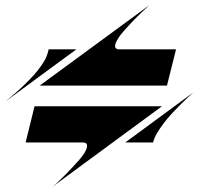

<svg xmlns="http://www.w3.org/2000/svg" viewBox="-35 -673 737 713"><path d="M248.5 -489.7 -14.6 -296.4Q-5.4 -304.2 9 -316.2Q23.4 -328.1 39.8 -343.3Q56.2 -358.4 73 -375.5Q89.8 -392.6 104 -410.2Q118.2 -427.7 128.4 -444.8Q138.7 -461.9 142.1 -476.6H142.6L145.5 -489.7ZM404.3 -489.7H618.7L585 -355H112.3L519 -653.3Q471.7 -609.9 439.9 -574.7Q420.4 -553.7 411.1 -541.3Q401.9 -528.8 396.7 -517.8Q391.6 -506.8 392.6 -499.3Q393.6 -491.7 404.3 -489.7ZM161.6 20Q210 -24.4 241.7 -60.1Q261.7 -81.1 271 -93.8Q280.3 -106.4 284.9 -117.2Q289.6 -127.9 287.8 -135.5Q286.1 -143.1 274.4 -144H60.1L93.3 -278.3H566.4L169.9 13.2V13.7ZM430.2 -144 682.6 -329.6Q675.8 -323.7 663.3 -312Q650.9 -300.3 635.5 -284.9Q620.1 -269.5 603.5 -251.7Q586.9 -233.9 572.8 -215.1Q558.6 -196.3 547.9 -178.2Q537.1 -160.2 533.7 -144Z"/></svg>

Font: Facon
Style: Bold Italic
Weight: 700
Italic angle: -12°
Designer: Google
Version: Version 2.001150; 2014